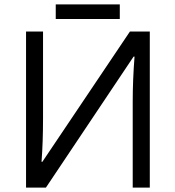

<svg xmlns="http://www.w3.org/2000/svg" viewBox="-20 -858 802 878"><path d="M99.1 -713.9H176.8V-316.9Q176.8 -207 169.9 -118.2H173.8L574.2 -713.9H665V0H586.9V-393.1Q586.9 -491.2 595.2 -599.1H590.8L189.9 0H99.1ZM234.9 -837.9H527.8V-771H234.9Z"/></svg>

Font: Open Sans ACDW
Style: acdw
Weight: 400
Foundry: Ascender Corporation
Version: Version 1.10